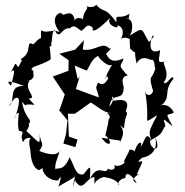

<svg xmlns="http://www.w3.org/2000/svg" viewBox="-20 -767 771 800"><path d="M40 -356C71 -374 59 -323 40 -269C50 -323 80 -277 59 -303C49 -220 63 -222 59 -222C88 -219 65 -206 71 -191C80 -152 68 -197 109 -192C88 -181 121 -101 106 -145C108 -123 109 -72 142 -58C169 -72 163 -73 170 -76C142 -80 162 -14 222 -15C236 -40 237 -31 223 13C216 11 288 -24 293 -32C285 -1 278 35 292 -16C325 40 336 -24 373 -30C377 29 358 -16 417 -31C393 -28 454 -32 474 -1C473 20 460 -17 503 -26C501 -55 528 -42 550 -4C507 -22 580 -48 550 -41C578 -102 579 -98 558 -92C554 -104 613 -132 568 -109C582 -111 643 -122 627 -194C657 -125 601 -145 606 -182C662 -211 648 -212 669 -243C661 -277 653 -277 700 -240C663 -307 678 -281 704 -298C689 -333 654 -335 646 -323C700 -363 655 -383 703 -439C698 -463 673 -406 662 -424C697 -465 641 -515 672 -513C628 -498 645 -521 647 -558C605 -538 599 -577 615 -617C635 -627 594 -581 599 -595C566 -649 582 -656 521 -619C534 -639 541 -697 498 -689C542 -696 508 -675 520 -710C475 -681 459 -717 466 -673C416 -741 417 -711 385 -742C377 -758 384 -728 339 -741C354 -732 326 -722 326 -686C323 -693 286 -699 292 -673C288 -740 241 -697 241 -707C231 -726 181 -693 229 -633C196 -648 181 -626 151 -640V-582C170 -641 119 -582 119 -582C83 -602 119 -547 66 -521C74 -515 71 -515 56 -487C40 -508 49 -509 26 -468C52 -492 30 -431 26 -410C7 -427 5 -438 79 -409C9 -410 49 -343 16 -325ZM100 -356C139 -358 78 -393 102 -429C74 -461 95 -407 120 -447C117 -507 117 -457 112 -477C110 -491 140 -490 190 -518C194 -525 185 -601 179 -588C160 -578 202 -563 193 -584C200 -608 194 -628 207 -643C231 -594 234 -655 272 -649C293 -677 323 -621 323 -644C331 -638 341 -679 367 -650C360 -627 390 -642 440 -694C418 -663 474 -645 470 -657C460 -668 510 -657 484 -604C480 -602 508 -629 543 -582C515 -624 520 -618 522 -565C559 -525 532 -585 549 -502C572 -546 611 -512 610 -518C630 -521 621 -474 628 -486C615 -428 595 -464 618 -387C611 -367 587 -363 584 -392C599 -300 591 -281 594 -263C629 -279 647 -305 621 -261C608 -227 593 -222 614 -176C588 -226 587 -186 565 -152C579 -190 544 -175 536 -112C560 -158 497 -138 518 -143C525 -140 482 -81 502 -92C487 -75 459 -69 452 -85C467 -67 452 -52 430 -64C416 -33 390 -91 354 -21C360 -89 354 -72 328 -41C296 -33 292 -71 270 -112C245 -48 215 -72 211 -61C206 -83 221 -108 232 -148C226 -113 180 -123 144 -138C170 -179 146 -162 146 -213C145 -156 150 -168 90 -221C116 -259 87 -255 91 -243C127 -272 84 -262 72 -343C99 -314 64 -338 124 -330ZM430 -251 419 -203C455 -172 435 -147 403 -193L481 -181L478 -172C495 -200 500 -225 478 -246L497 -232C500 -293 518 -289 504 -304C521 -345 502 -357 452 -347C434 -373 472 -373 436 -322C443 -390 497 -337 495 -405C515 -368 464 -448 512 -452C488 -484 480 -458 512 -452C466 -502 485 -487 495 -524C446 -501 433 -522 422 -543C452 -572 441 -566 437 -564C404 -597 383 -553 325 -560L330 -600L293 -560L227 -543L266 -516L265 -472L200 -448L254 -367L255 -388L228 -309L223 -312L261 -266L255 -208L244 -169L294 -154L303 -185L267 -198L263 -293H292L358 -340C383 -326 412 -298 443 -295C403 -296 451 -294 433 -270ZM432 -441C435 -455 420 -398 389 -423C374 -393 383 -406 392 -361L296 -396L312 -448L304 -437L291 -494L340 -473C348 -475 359 -522 389 -534C390 -524 441 -476 451 -503C409 -439 420 -423 424 -451Z"/></svg>

Font: Asimov Aggro
Style: Condensed
Weight: 500
Designer: Google
Version: Version 2.000980; 2014